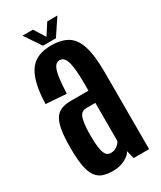

<svg xmlns="http://www.w3.org/2000/svg" viewBox="-182 -768 700 836"><g transform="rotate(-30 168.0 -350.0)"><path d="M130.5 4Q149 4 164.5 -0.2Q180 -4.5 192.2 -11.2Q204.5 -18 212.5 -25.5Q220.5 -33 223.5 -41L234 0H311.5V-385Q311.5 -472 296 -519.2Q280.5 -566.5 248.8 -585.5Q217 -604.5 167 -604.5Q133.5 -604.5 106.8 -594.8Q80 -585 61.5 -562.2Q43 -539.5 32 -498.8Q21 -458 19 -395.5L121.5 -388Q124 -444.5 129.5 -475.5Q135 -506.5 144.2 -518.5Q153.5 -530.5 166.5 -530.5Q182 -530.5 191.2 -517.8Q200.5 -505 205.2 -473.5Q210 -442 210 -385.5V-352.5H121.5Q93.5 -352.5 73.5 -344.5Q53.5 -336.5 41.2 -317.2Q29 -298 23.2 -263.8Q17.5 -229.5 17.5 -175.5Q17.5 -118.5 24.2 -83Q31 -47.5 45.2 -28.5Q59.5 -9.5 80.5 -2.8Q101.5 4 130.5 4ZM159 -68.5Q150.5 -68.5 143.2 -73Q136 -77.5 130.8 -89Q125.5 -100.5 122.8 -122.5Q120 -144.5 120 -180.5Q120 -216 123.2 -238.2Q126.5 -260.5 132 -271.8Q137.5 -283 145.8 -287.2Q154 -291.5 164 -291.5H209.5V-100.5Q207.5 -94 200.2 -86.2Q193 -78.5 182.5 -73.5Q172 -68.5 159 -68.5ZM136.5 -621H201.5L256.5 -703.5H205.5L169 -647L133.5 -703.5H81Z"/></g></svg>

Font: Anybody ExtraCondensed Medium
Style: Regular
Weight: 500
Width: 2
Version: Version 1.113;gftools[0.9.25]